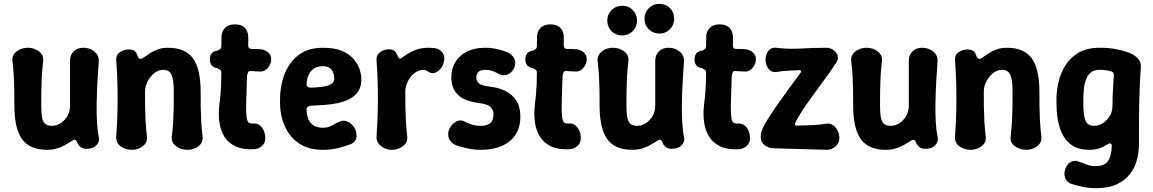

<svg xmlns="http://www.w3.org/2000/svg" viewBox="-20 -765 6013 1001"><path d="M495 -52Q501 -27 483 -8Q465 11 431 11Q412 11 400.5 2Q389 -7 382 -22Q380 -31 375.5 -34Q371 -37 365 -36Q358 -33 346 -25Q334 -17 316.5 -7.5Q299 2 276.5 9Q254 16 225 16Q135 16 95 -39.5Q55 -95 55 -214Q55 -256 54.5 -293Q54 -330 52 -366.5Q50 -403 45 -445Q42 -467 53 -482.5Q64 -498 83.5 -507Q103 -516 124 -516Q147 -516 166.5 -507Q186 -498 197 -482.5Q208 -467 205 -445Q200 -403 198 -366.5Q196 -330 195.5 -293Q195 -256 195 -214Q195 -173 200 -150Q205 -127 217.5 -118Q230 -109 250 -109Q275 -109 296.5 -123Q318 -137 331.5 -160.5Q345 -184 345 -214Q345 -256 345 -293Q345 -330 345 -367.5Q345 -405 345 -447Q345 -478 364 -497Q383 -516 414 -516Q437 -516 455.5 -507Q474 -498 485 -483Q496 -468 495 -446Q491 -394 488 -338.5Q485 -283 484 -230Q483 -177 485.5 -131Q488 -85 495 -52Z M586 -452Q584 -478 604.5 -492.5Q625 -507 650 -507Q668 -507 679.5 -500.5Q691 -494 696 -477Q698 -468 703.5 -462Q709 -456 718 -459Q724 -461 735.5 -469.5Q747 -478 763.5 -488.5Q780 -499 803 -507.5Q826 -516 856 -516Q946 -516 986 -461Q1026 -406 1026 -286Q1026 -244 1026.5 -206.5Q1027 -169 1029 -132.5Q1031 -96 1036 -54Q1040 -23 1015.5 -3.5Q991 16 958 16Q922 16 897 -3.5Q872 -23 876 -54Q881 -96 883 -132.5Q885 -169 885.5 -206.5Q886 -244 886 -286Q886 -350 874 -375.5Q862 -401 831 -401Q807 -401 785.5 -384.5Q764 -368 750 -342Q736 -316 736 -286Q736 -244 736.5 -206.5Q737 -169 739 -132.5Q741 -96 746 -54Q750 -23 725.5 -3.5Q701 16 668 16Q633 16 608.5 -2.5Q584 -21 586 -53Q591 -123 592.5 -187.5Q594 -252 592.5 -317.5Q591 -383 586 -452Z M1304 13Q1246 16 1208 -2Q1170 -20 1150 -52.5Q1130 -85 1124 -127Q1118 -169 1123 -213Q1127 -245 1129.5 -272.5Q1132 -300 1133 -328Q1134 -356 1134 -387Q1134 -394 1131.5 -397.5Q1129 -401 1124.5 -403Q1120 -405 1114 -409Q1092 -413 1083 -425Q1074 -437 1074 -456Q1074 -474 1083 -486Q1092 -498 1114 -501Q1123 -505 1128.5 -510Q1134 -515 1134 -524Q1134 -537 1134.5 -551.5Q1135 -566 1135 -579Q1138 -606 1156 -622Q1174 -638 1205 -638Q1235 -638 1253 -623Q1271 -608 1274 -578Q1275 -566 1274.5 -553Q1274 -540 1274 -528Q1274 -510 1290 -510Q1303 -510 1316.5 -509.5Q1330 -509 1342 -508Q1363 -505 1378.5 -491.5Q1394 -478 1394 -456Q1394 -433 1378.5 -413.5Q1363 -394 1342 -392Q1328 -392 1314 -393Q1300 -394 1286 -395Q1279 -396 1274.5 -389.5Q1270 -383 1268 -370Q1267 -331 1265.5 -293.5Q1264 -256 1263 -211Q1263 -172 1266 -151.5Q1269 -131 1277.5 -125.5Q1286 -120 1304 -121Q1327 -123 1345 -101Q1363 -79 1363 -44Q1363 -18 1344.5 -3Q1326 12 1304 13Z M1665 16Q1599 16 1555.5 -7.5Q1512 -31 1486.5 -68.5Q1461 -106 1450.5 -147.5Q1440 -189 1440 -225V-250Q1440 -291 1450.5 -337Q1461 -383 1486.5 -424Q1512 -465 1555.5 -490.5Q1599 -516 1665 -516Q1726 -516 1764.5 -499Q1803 -482 1825 -455.5Q1847 -429 1855.5 -401.5Q1864 -374 1864 -352Q1864 -313 1847 -288Q1830 -263 1801.5 -248.5Q1773 -234 1738.5 -227Q1704 -220 1668.5 -217.5Q1633 -215 1602 -214Q1588 -212 1583 -207Q1578 -202 1578 -193Q1579 -165 1587.5 -144Q1596 -123 1615 -111Q1634 -99 1665 -99Q1692 -99 1715 -113Q1738 -127 1756 -133Q1773 -139 1789.5 -132Q1806 -125 1819 -110.5Q1832 -96 1836 -80Q1843 -50 1833.5 -35Q1824 -20 1812 -15Q1795 -8 1755 4Q1715 16 1665 16ZM1599 -308Q1672 -310 1698 -322Q1724 -334 1723 -357Q1722 -375 1716 -389Q1710 -403 1697 -411.5Q1684 -420 1665 -420Q1635 -420 1616.5 -407.5Q1598 -395 1588.5 -373Q1579 -351 1578 -322Q1578 -316 1585 -312Q1592 -308 1599 -308Z M2022 16Q2001 16 1982.5 7Q1964 -2 1953 -17.5Q1942 -33 1943 -54Q1948 -124 1949.5 -188.5Q1951 -253 1949.5 -318.5Q1948 -384 1943 -452Q1941 -478 1961.5 -493Q1982 -508 2007 -508Q2025 -508 2034.5 -501Q2044 -494 2050 -480Q2054 -470 2058 -464.5Q2062 -459 2068 -460Q2075 -463 2087 -472Q2099 -481 2117 -491Q2135 -501 2158.5 -508.5Q2182 -516 2213 -516Q2222 -516 2230.5 -515.5Q2239 -515 2246 -514Q2273 -511 2288 -489Q2303 -467 2291 -431Q2286 -416 2273 -402.5Q2260 -389 2244 -384.5Q2228 -380 2214 -391Q2208 -394 2201.5 -397.5Q2195 -401 2188 -401Q2164 -401 2142.5 -385Q2121 -369 2107 -342.5Q2093 -316 2093 -286Q2093 -244 2093.5 -207Q2094 -170 2096 -133.5Q2098 -97 2103 -55Q2106 -34 2095 -18Q2084 -2 2064.5 7Q2045 16 2022 16Z M2488 16Q2448 16 2414 8Q2380 0 2359 -7Q2337 -16 2325 -34.5Q2313 -53 2318 -79Q2322 -97 2335 -112.5Q2348 -128 2366 -134.5Q2384 -141 2401 -132Q2417 -123 2438 -116Q2459 -109 2488 -109Q2519 -109 2536 -123.5Q2553 -138 2553 -169Q2553 -193 2536 -208Q2519 -223 2481 -227Q2450 -231 2422.5 -239.5Q2395 -248 2375.5 -263.5Q2356 -279 2344.5 -303Q2333 -327 2333 -361Q2333 -408 2355 -443Q2377 -478 2416.5 -497Q2456 -516 2508 -516Q2542 -516 2572.5 -509Q2603 -502 2624 -493Q2645 -484 2658 -465.5Q2671 -447 2664 -421Q2660 -404 2646.5 -390.5Q2633 -377 2615 -373.5Q2597 -370 2580 -380Q2566 -388 2548.5 -394.5Q2531 -401 2508 -401Q2487 -401 2475 -390.5Q2463 -380 2463 -361Q2463 -342 2477.5 -330Q2492 -318 2536 -313Q2581 -308 2616.5 -290Q2652 -272 2672.5 -239.5Q2693 -207 2693 -157Q2693 -101 2667.5 -62.5Q2642 -24 2596 -4Q2550 16 2488 16Z M2949 13Q2891 16 2853 -2Q2815 -20 2795 -52.5Q2775 -85 2769 -127Q2763 -169 2768 -213Q2772 -245 2774.5 -272.5Q2777 -300 2778 -328Q2779 -356 2779 -387Q2779 -394 2776.5 -397.5Q2774 -401 2769.5 -403Q2765 -405 2759 -409Q2737 -413 2728 -425Q2719 -437 2719 -456Q2719 -474 2728 -486Q2737 -498 2759 -501Q2768 -505 2773.5 -510Q2779 -515 2779 -524Q2779 -537 2779.5 -551.5Q2780 -566 2780 -579Q2783 -606 2801 -622Q2819 -638 2850 -638Q2880 -638 2898 -623Q2916 -608 2919 -578Q2920 -566 2919.5 -553Q2919 -540 2919 -528Q2919 -510 2935 -510Q2948 -510 2961.5 -509.5Q2975 -509 2987 -508Q3008 -505 3023.5 -491.5Q3039 -478 3039 -456Q3039 -433 3023.5 -413.5Q3008 -394 2987 -392Q2973 -392 2959 -393Q2945 -394 2931 -395Q2924 -396 2919.5 -389.5Q2915 -383 2913 -370Q2912 -331 2910.5 -293.5Q2909 -256 2908 -211Q2908 -172 2911 -151.5Q2914 -131 2922.5 -125.5Q2931 -120 2949 -121Q2972 -123 2990 -101Q3008 -79 3008 -44Q3008 -18 2989.5 -3Q2971 12 2949 13Z M3546 -52Q3552 -27 3534 -8Q3516 11 3482 11Q3463 11 3451.5 2Q3440 -7 3433 -22Q3431 -31 3426.5 -34Q3422 -37 3416 -36Q3409 -33 3397 -25Q3385 -17 3367.5 -7.5Q3350 2 3327.5 9Q3305 16 3276 16Q3186 16 3146 -39.5Q3106 -95 3106 -214Q3106 -256 3105.5 -293Q3105 -330 3103 -366.5Q3101 -403 3096 -445Q3093 -467 3104 -482.5Q3115 -498 3134.5 -507Q3154 -516 3175 -516Q3198 -516 3217.5 -507Q3237 -498 3248 -482.5Q3259 -467 3256 -445Q3251 -403 3249 -366.5Q3247 -330 3246.5 -293Q3246 -256 3246 -214Q3246 -173 3251 -150Q3256 -127 3268.5 -118Q3281 -109 3301 -109Q3326 -109 3347.5 -123Q3369 -137 3382.5 -160.5Q3396 -184 3396 -214Q3396 -256 3396 -293Q3396 -330 3396 -367.5Q3396 -405 3396 -447Q3396 -478 3415 -497Q3434 -516 3465 -516Q3488 -516 3506.5 -507Q3525 -498 3536 -483Q3547 -468 3546 -446Q3542 -394 3539 -338.5Q3536 -283 3535 -230Q3534 -177 3536.5 -131Q3539 -85 3546 -52ZM3224 -580Q3191 -580 3168.5 -602.5Q3146 -625 3146 -658Q3146 -690 3168.5 -712.5Q3191 -735 3224 -735Q3257 -735 3279 -712.5Q3301 -690 3301 -658Q3301 -625 3278.5 -602.5Q3256 -580 3224 -580ZM3418 -590Q3385 -590 3362.5 -612.5Q3340 -635 3340 -668Q3340 -700 3362.5 -722.5Q3385 -745 3418 -745Q3451 -745 3473 -722.5Q3495 -700 3495 -668Q3495 -635 3472.5 -612.5Q3450 -590 3418 -590Z M3831 13Q3773 16 3735 -2Q3697 -20 3677 -52.5Q3657 -85 3651 -127Q3645 -169 3650 -213Q3654 -245 3656.5 -272.5Q3659 -300 3660 -328Q3661 -356 3661 -387Q3661 -394 3658.5 -397.5Q3656 -401 3651.5 -403Q3647 -405 3641 -409Q3619 -413 3610 -425Q3601 -437 3601 -456Q3601 -474 3610 -486Q3619 -498 3641 -501Q3650 -505 3655.5 -510Q3661 -515 3661 -524Q3661 -537 3661.5 -551.5Q3662 -566 3662 -579Q3665 -606 3683 -622Q3701 -638 3732 -638Q3762 -638 3780 -623Q3798 -608 3801 -578Q3802 -566 3801.5 -553Q3801 -540 3801 -528Q3801 -510 3817 -510Q3830 -510 3843.5 -509.5Q3857 -509 3869 -508Q3890 -505 3905.5 -491.5Q3921 -478 3921 -456Q3921 -433 3905.5 -413.5Q3890 -394 3869 -392Q3855 -392 3841 -393Q3827 -394 3813 -395Q3806 -396 3801.5 -389.5Q3797 -383 3795 -370Q3794 -331 3792.5 -293.5Q3791 -256 3790 -211Q3790 -172 3793 -151.5Q3796 -131 3804.5 -125.5Q3813 -120 3831 -121Q3854 -123 3872 -101Q3890 -79 3890 -44Q3890 -18 3871.5 -3Q3853 12 3831 13Z M4125 -123Q4123 -118 4125 -114Q4127 -110 4133 -110Q4174 -111 4211.5 -112.5Q4249 -114 4289 -120Q4307 -123 4322 -113Q4337 -103 4346.5 -85Q4356 -67 4356 -44Q4356 -20 4336.5 -2Q4317 16 4292 16L4010 8Q3986 7 3966 -8.5Q3946 -24 3946 -49Q3946 -67 3950.5 -81Q3955 -95 3965 -114Q3991 -159 4023 -205Q4055 -251 4089 -297.5Q4123 -344 4154 -386Q4158 -391 4156 -395Q4154 -399 4148 -399Q4118 -398 4088.5 -396.5Q4059 -395 4029 -390Q4011 -387 3998 -396Q3985 -405 3978 -421Q3971 -437 3971 -454Q3971 -480 3986 -499.5Q4001 -519 4025 -516Q4090 -508 4156 -512Q4222 -516 4287 -516Q4309 -516 4325.5 -504Q4342 -492 4347 -474Q4352 -456 4339 -437Q4304 -384 4264.5 -331Q4225 -278 4188 -225.5Q4151 -173 4125 -123Z M4868 -52Q4874 -27 4856 -8Q4838 11 4804 11Q4785 11 4773.5 2Q4762 -7 4755 -22Q4753 -31 4748.5 -34Q4744 -37 4738 -36Q4731 -33 4719 -25Q4707 -17 4689.5 -7.5Q4672 2 4649.5 9Q4627 16 4598 16Q4508 16 4468 -39.5Q4428 -95 4428 -214Q4428 -256 4427.5 -293Q4427 -330 4425 -366.5Q4423 -403 4418 -445Q4415 -467 4426 -482.5Q4437 -498 4456.5 -507Q4476 -516 4497 -516Q4520 -516 4539.5 -507Q4559 -498 4570 -482.5Q4581 -467 4578 -445Q4573 -403 4571 -366.5Q4569 -330 4568.5 -293Q4568 -256 4568 -214Q4568 -173 4573 -150Q4578 -127 4590.5 -118Q4603 -109 4623 -109Q4648 -109 4669.5 -123Q4691 -137 4704.5 -160.5Q4718 -184 4718 -214Q4718 -256 4718 -293Q4718 -330 4718 -367.5Q4718 -405 4718 -447Q4718 -478 4737 -497Q4756 -516 4787 -516Q4810 -516 4828.5 -507Q4847 -498 4858 -483Q4869 -468 4868 -446Q4864 -394 4861 -338.5Q4858 -283 4857 -230Q4856 -177 4858.5 -131Q4861 -85 4868 -52Z M4959 -452Q4957 -478 4977.5 -492.5Q4998 -507 5023 -507Q5041 -507 5052.5 -500.5Q5064 -494 5069 -477Q5071 -468 5076.5 -462Q5082 -456 5091 -459Q5097 -461 5108.5 -469.5Q5120 -478 5136.5 -488.5Q5153 -499 5176 -507.5Q5199 -516 5229 -516Q5319 -516 5359 -461Q5399 -406 5399 -286Q5399 -244 5399.5 -206.5Q5400 -169 5402 -132.5Q5404 -96 5409 -54Q5413 -23 5388.5 -3.5Q5364 16 5331 16Q5295 16 5270 -3.5Q5245 -23 5249 -54Q5254 -96 5256 -132.5Q5258 -169 5258.5 -206.5Q5259 -244 5259 -286Q5259 -350 5247 -375.5Q5235 -401 5204 -401Q5180 -401 5158.5 -384.5Q5137 -368 5123 -342Q5109 -316 5109 -286Q5109 -244 5109.5 -206.5Q5110 -169 5112 -132.5Q5114 -96 5119 -54Q5123 -23 5098.5 -3.5Q5074 16 5041 16Q5006 16 4981.5 -2.5Q4957 -21 4959 -53Q4964 -123 4965.5 -187.5Q4967 -252 4965.5 -317.5Q4964 -383 4959 -452Z M5693 216Q5653 216 5619 208Q5585 200 5564 193Q5542 184 5534.5 166Q5527 148 5531 126Q5538 96 5558 82Q5578 68 5602 77Q5621 83 5643 92Q5665 101 5693 101Q5725 101 5742 89Q5759 77 5766.5 55Q5774 33 5776 4Q5777 -9 5774.5 -13.5Q5772 -18 5766 -17Q5760 -17 5747 -8.5Q5734 0 5713 8Q5692 16 5658 16Q5597 16 5559.5 -14.5Q5522 -45 5505 -99.5Q5488 -154 5488 -225V-250Q5488 -291 5498.5 -337Q5509 -383 5534.5 -424Q5560 -465 5603.5 -490.5Q5647 -516 5713 -516Q5763 -516 5800 -508.5Q5837 -501 5867 -490Q5893 -480 5911.5 -461Q5930 -442 5928 -413Q5924 -360 5922 -311Q5920 -262 5919 -214Q5918 -166 5918 -117Q5918 -68 5918 -14Q5918 27 5907.5 68Q5897 109 5871 142.5Q5845 176 5802 196Q5759 216 5693 216ZM5683 -109Q5708 -109 5730 -123Q5752 -137 5766 -160.5Q5780 -184 5780 -214Q5780 -257 5782.5 -296.5Q5785 -336 5787 -375Q5787 -382 5784.5 -385.5Q5782 -389 5776 -392Q5768 -395 5751.5 -398Q5735 -401 5713 -401Q5685 -401 5668.5 -388Q5652 -375 5643 -352.5Q5634 -330 5631 -303.5Q5628 -277 5628 -250V-225Q5628 -162 5639.5 -135.5Q5651 -109 5683 -109Z"/></svg>

Font: Winky Sans SemiBold
Style: Regular
Weight: 600
Designer: Simon Atzbach
Foundry: typofactur
Version: Version 1.205